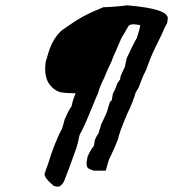

<svg xmlns="http://www.w3.org/2000/svg" viewBox="-20 -641 648 719"><path d="M147 11Q147 7 150 2Q150 -1 154.5 -12Q159 -23 161 -30Q170 -62 186 -102Q202 -142 212 -158L218 -178Q222 -196 225 -200Q238 -230 248 -243Q251 -259 256 -273Q261 -287 263 -291Q258 -292 251 -292Q226 -292 204 -296Q179 -305 164 -327Q149 -349 149 -384Q149 -391 151 -409Q153 -416 161.5 -444Q170 -472 183.5 -494Q197 -516 215 -530Q260 -562 290 -578.5Q320 -595 367 -614Q380 -614 406.5 -616Q433 -618 456 -621Q616 -608 608 -569Q607 -565 606.5 -558.5Q606 -552 600 -544Q595 -535 587 -515Q566 -471 562 -464Q546 -432 527 -379Q516 -358 509 -339Q502 -320 500 -315L487 -292Q485 -282 476 -259Q467 -236 456 -214Q426 -143 422 -120L411 -93Q394 -54 388 -44L376 -2H330Q327 -4 319 -6.5Q311 -9 306 -16Q304 -26 304 -27Q304 -34 308 -55Q311 -62 317 -73Q323 -84 326 -88Q331 -91 332.5 -99.5Q334 -108 334 -109Q334 -120 349 -142L357 -168Q357 -174 366 -190Q380 -218 384 -234Q385 -238 389 -251Q393 -264 398 -264Q399 -270 400.5 -277.5Q402 -285 403 -291Q408 -299 413 -312Q418 -325 420 -330Q425 -336 427.5 -340.5Q430 -345 431 -346Q426 -346 445 -385Q448 -389 450 -401.5Q452 -414 455 -424Q458 -430 470 -455.5Q482 -481 493 -500Q505 -538 505 -547Q502 -547 494 -548.5Q486 -550 479 -550Q462 -550 458 -538Q458 -538 434 -497Q434 -497 416 -455Q402 -425 398 -412Q381 -378 370 -349Q353 -315 347 -292Q342 -282 328 -247Q293 -160 279 -138Q276 -129 274 -117.5Q272 -106 270 -102Q270 -97 257.5 -63Q245 -29 239 -12L219 40Q212 50 207.5 54Q203 58 195 58Q190 58 181 55Q179 53 169 44Q159 35 153 26.5Q147 18 147 11Z"/></svg>

Font: Caveat
Style: Bold
Weight: 700
Designer: Pablo Impallari
Foundry: Pablo Impallari
Version: Version 1.500; ttfautohint (v1.6)